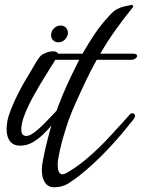

<svg xmlns="http://www.w3.org/2000/svg" viewBox="-20 -611 600 812"><path d="M227 -432Q214 -432 205 -440.5Q196 -449 196 -462Q196 -479 208 -491Q220 -503 236 -503Q252 -503 260.5 -492Q269 -481 267 -466Q263 -451 252 -441.5Q241 -432 227 -432ZM65 5Q37 5 22.5 -13.5Q8 -32 8 -65Q8 -80 11 -98Q15 -119 26.5 -148.5Q38 -178 53 -208Q68 -238 80 -259Q91 -278 106.5 -303.5Q122 -329 132 -347Q140 -360 143 -363Q150 -377 169 -385.5Q188 -394 204 -394Q225 -394 225 -381Q225 -375 219 -366Q200 -335 174.5 -294.5Q149 -254 125 -211Q101 -168 85.5 -129.5Q70 -91 70 -64Q70 -36 91 -36Q105 -36 125 -51Q145 -66 164 -85Q183 -104 193 -115L213 -136Q218 -141 222 -146.5Q226 -152 230 -157Q233 -162 238 -162Q250 -162 250 -148Q250 -141 245 -136Q234 -122 223 -109Q212 -96 200 -83Q183 -63 162 -42.5Q141 -22 117 -8.5Q93 5 65 5Z M209 181Q184 181 170.5 161.5Q157 142 157 108Q157 100 158 90Q159 80 161 70Q162 68 162.5 63.5Q163 59 164 55Q167 40 172 17Q177 -6 183 -28Q192 -66 208.5 -113.5Q225 -161 247 -214Q264 -254 281 -289.5Q298 -325 315 -358H185Q169 -358 169 -367Q169 -384 196 -384H329Q354 -428 381 -468Q408 -508 440 -542Q458 -563 473.5 -571.5Q489 -580 504.5 -583.5Q520 -587 539 -591L544 -583Q501 -530 467 -482Q433 -434 404 -384H543Q560 -384 560 -374Q560 -369 552.5 -363.5Q545 -358 533 -358H389Q366 -317 344 -271Q322 -225 298 -171Q277 -125 260 -72.5Q243 -20 233.5 23Q224 66 224 85Q224 126 244 126Q254 126 271 115Q310 91 340.5 65.5Q371 40 399 13Q419 -6 446 -35.5Q473 -65 496 -90Q501 -95 505 -100Q509 -105 513 -109L530 -128Q534 -132 539 -132Q551 -132 551 -120Q551 -115 545 -107Q539 -98 533 -92L521 -77Q478 -23 426 31Q374 85 318 130Q295 148 269.5 164.5Q244 181 209 181Z"/></svg>

Font: Birthstone Bounce Medium
Style: Regular
Weight: 500
Designer: Robert E. Leuschke
Foundry: Rob Leuschke
Version: Version 1.010; ttfautohint (v1.8.3)